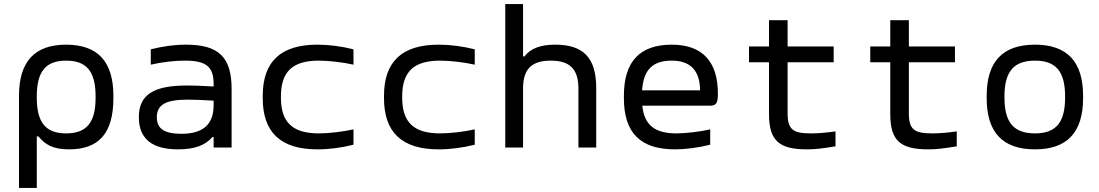

<svg xmlns="http://www.w3.org/2000/svg" viewBox="-20 -730 5440 950"><path d="M541 -244V-256C541 -425 464 -509 307 -509C151 -509 74 -425 74 -256V200H162V-55H170C204 -15 240 9 322 9C470 9 541 -72 541 -244ZM162 -247V-253C162 -376 206 -430 307 -430C409 -430 453 -376 453 -253V-247C453 -124 409 -70 307 -70C206 -70 162 -124 162 -247Z M901 -509C842 -509 786 -501 726 -486V-410C783 -423 843 -430 894 -430C997 -430 1037 -403 1037 -315V-302C975 -306 930 -307 905 -307C736 -307 667 -259 667 -150C667 -42 734 9 861 9C943 9 996 -11 1031 -52H1037V0H1126V-290C1126 -447 1062 -509 901 -509ZM756 -150C756 -212 800 -237 910 -237C939 -237 991 -235 1037 -232V-209C1037 -115 985 -68 878 -68C793 -68 756 -93 756 -150Z M1280 -256V-244C1280 -74 1370 9 1550 9C1608 9 1670 1 1729 -14V-90C1677 -78 1605 -70 1558 -70C1429 -70 1370 -123 1370 -247V-253C1370 -377 1429 -430 1558 -430C1605 -430 1677 -422 1729 -410V-486C1670 -501 1607 -509 1550 -509C1370 -509 1280 -426 1280 -256Z M1880 -256V-244C1880 -74 1970 9 2150 9C2208 9 2270 1 2329 -14V-90C2277 -78 2205 -70 2158 -70C2029 -70 1970 -123 1970 -247V-253C1970 -377 2029 -430 2158 -430C2205 -430 2277 -422 2329 -410V-486C2270 -501 2207 -509 2150 -509C1970 -509 1880 -426 1880 -256Z M2480 -710V0H2568V-291C2568 -388 2610 -430 2705 -430C2800 -430 2842 -388 2842 -291V0H2930V-295C2930 -443 2867 -509 2728 -509C2653 -509 2605 -490 2575 -451H2568V-710Z M3532 -268C3532 -422 3458 -509 3304 -509C3145 -509 3067 -425 3067 -256V-244C3067 -73 3148 9 3320 9C3371 9 3435 1 3494 -14V-90C3449 -79 3374 -70 3327 -70C3220 -70 3168 -111 3158 -207H3493C3526 -207 3532 -223 3532 -268ZM3157 -283C3164 -385 3209 -430 3304 -430C3398 -430 3443 -379 3444 -283Z M3993 -70C3905 -70 3877 -88 3877 -169V-422H4105V-500H3877V-630H3785V-500H3686V-422H3785V-165C3785 -33 3836 9 3973 9C4014 9 4046 5 4114 -6V-80C4067 -73 4026 -70 3993 -70Z M4593 -70C4505 -70 4477 -88 4477 -169V-422H4705V-500H4477V-630H4385V-500H4286V-422H4385V-165C4385 -33 4436 9 4573 9C4614 9 4646 5 4714 -6V-80C4667 -73 4626 -70 4593 -70Z M4862 -256V-244C4862 -75 4941 9 5101 9C5260 9 5339 -75 5339 -244V-256C5339 -425 5260 -509 5101 -509C4941 -509 4862 -425 4862 -256ZM4950 -247V-253C4950 -376 4996 -430 5101 -430C5205 -430 5250 -376 5250 -253V-247C5250 -124 5205 -70 5101 -70C4996 -70 4950 -124 4950 -247Z"/></svg>

Font: LT Wave Mono
Style: Regular
Weight: 400
Designer: Daniel Lyons
Version: Version 2.5 (Glyphs App)